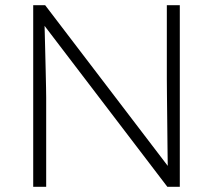

<svg xmlns="http://www.w3.org/2000/svg" viewBox="-20 -720 821 740"><path d="M108 0V-700H154L640 -63L628 -37Q627 -45 626.5 -79Q626 -113 625.5 -160.5Q625 -208 624.5 -258Q624 -308 623.5 -351Q623 -394 623 -417V-700H673V0H625L136 -641L150 -669Q151 -649 152 -613Q153 -577 154 -534.5Q155 -492 156 -451.5Q157 -411 157.5 -381.5Q158 -352 158 -344V0Z"/></svg>

Font: Mach ExtraLight
Style: Regular
Weight: 250
Version: Version 1.002